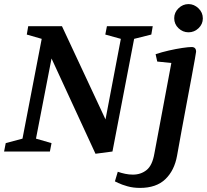

<svg xmlns="http://www.w3.org/2000/svg" viewBox="-33 -741 1012 939"><path d="M434 11 219 -455 143 -63 219 -41 211 0H-13L-5 -41L77 -63L171 -551L98 -572L105 -613H270L483 -157L558 -551L482 -572L490 -613H714L707 -572L623 -551L517 0ZM652 178Q618 178 590 170Q562 162 545.5 154Q529 146 529 146L543 99Q560 105 579 109Q598 113 617 113Q656 113 684 90.5Q712 68 722 10L805 -433L736 -440L728 -476Q758 -486 793 -494Q828 -502 858.5 -506.5Q889 -511 904 -511Q926 -511 926 -488Q926 -486 920 -451.5Q914 -417 903.5 -361Q893 -305 880.5 -238.5Q868 -172 855.5 -104.5Q843 -37 833 20Q820 93 775.5 135.5Q731 178 652 178ZM889 -583Q861 -583 840 -603Q819 -623 819 -652Q819 -680 840 -700.5Q861 -721 889 -721Q916 -721 937.5 -700.5Q959 -680 959 -651Q959 -623 938 -603Q917 -583 889 -583Z"/></svg>

Font: Manuale SemiBold
Style: Italic
Weight: 600
Italic angle: -11°
Designer: Eduardo Tunni / Pablo Cosgaya
Foundry: Eduardo Tunni / Pablo Cosgaya
Version: Version 1.002